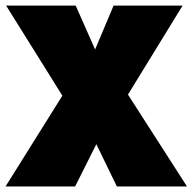

<svg xmlns="http://www.w3.org/2000/svg" viewBox="-20 -670 692 690"><path d="M399.9 0 326.2 -151.9 250 0H0L204.1 -326.2L2 -649.9H252L321.8 -492.2L388.2 -649.9H636.2L439.9 -330.1L651.9 0Z"/></svg>

Font: Apfel Grotezk Satt
Style: Regular
Weight: 900
Designer: Luigi Gorlero
Foundry: © 2023, Luigi Gorlero & Collletttivo
Version: Version 2.000;Glyphs 3.2 (3217)